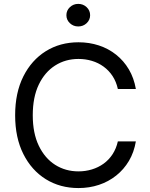

<svg xmlns="http://www.w3.org/2000/svg" viewBox="-20 -954 769 984"><path d="M382.3 9.8Q288.1 9.8 214.8 -35.6Q141.6 -81.1 99.6 -164.8Q57.6 -248.5 57.6 -363.3Q57.6 -478.5 99.6 -562.3Q141.6 -646 214.8 -691.7Q288.1 -737.3 382.3 -737.3Q437.5 -737.3 486.6 -721.2Q535.6 -705.1 575 -673.8Q614.3 -642.6 640.4 -598.4Q666.5 -554.2 676.3 -498H584Q575.7 -535.6 556.9 -564.2Q538.1 -592.8 511 -612.5Q483.9 -632.3 450.9 -642.1Q418 -651.9 382.3 -651.9Q315.4 -651.9 262.5 -618.2Q209.5 -584.5 178.7 -520.3Q147.9 -456.1 147.9 -363.3Q147.9 -271 179 -206.8Q210 -142.6 262.9 -109.1Q315.9 -75.7 382.3 -75.7Q418 -75.7 450.9 -85.7Q483.9 -95.7 511 -115.2Q538.1 -134.8 556.9 -163.6Q575.7 -192.4 584 -229.5H676.3Q667 -173.8 640.9 -129.6Q614.7 -85.4 575.4 -54.2Q536.1 -22.9 487.1 -6.6Q438 9.8 382.3 9.8ZM380.9 -818.4Q356 -818.4 338.1 -835.2Q320.3 -852.1 320.3 -876Q320.3 -900.4 338.1 -917.2Q356 -934.1 380.9 -934.1Q406.2 -934.1 424.1 -917.2Q441.9 -900.4 441.9 -876Q441.9 -852.1 424.1 -835.2Q406.2 -818.4 380.9 -818.4Z"/></svg>

Font: Inter 16pt
Style: Regular
Weight: 400
Version: Version 4.001;git-66647c0bb